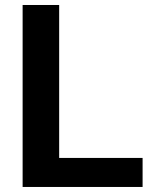

<svg xmlns="http://www.w3.org/2000/svg" viewBox="-20 -742 610 762"><path d="M545.9 0H69.8V-722.2H214.8V-115.2H545.9Z"/></svg>

Font: Perun
Style: Bold
Weight: 700
Foundry: Copyright (c) Stefan Peev, Context Ltd, 2016
Version: Version 1.0000